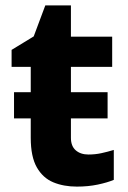

<svg xmlns="http://www.w3.org/2000/svg" viewBox="-20 -682 474 712"><path d="M32 -243V-340H379V-243ZM308 -109Q333 -109 356 -114Q379 -119 402 -126V-15Q378 -5 342.5 2.5Q307 10 265 10Q216 10 177.5 -6Q139 -22 116.5 -61.5Q94 -101 94 -171V-434H23V-497L105 -547L148 -662H243V-546H396V-434H243V-171Q243 -140 261 -124.5Q279 -109 308 -109Z"/></svg>

Font: Noto IKEA Simplified Chinese
Style: Bold
Weight: 700
Designer: Monotype Design Team
Foundry: Monotype Imaging Inc.
Version: Version 1.100